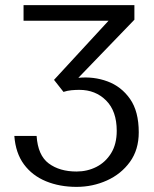

<svg xmlns="http://www.w3.org/2000/svg" viewBox="-20 -720 603 750"><path d="M279 10Q213 10 159.5 -12Q106 -34 73.5 -78Q41 -122 36 -189H123Q128 -113 170.5 -81.5Q213 -50 279 -50Q321 -50 356.5 -68Q392 -86 414 -121.5Q436 -157 436 -209Q436 -286 394.5 -327.5Q353 -369 290 -369Q275 -369 259 -367.5Q243 -366 228 -361L191 -408L404 -639H72V-700H505V-643L286 -416Q346 -422 400 -402Q454 -382 488 -333.5Q522 -285 522 -203Q522 -135 487.5 -87.5Q453 -40 397.5 -15Q342 10 279 10Z"/></svg>

Font: Panamera Medium
Style: Regular
Weight: 500
Designer: Bastien Sozeau
Foundry: NBR — Bastien Sozeau
Version: Version 3.002; ttfautohint (v1.8.4.7-5d5b);gftools[0.9.33]